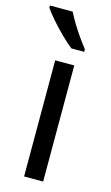

<svg xmlns="http://www.w3.org/2000/svg" viewBox="-120 -811 497 856"><g transform="rotate(15 128.5 -383.0)"><path d="M173 0H85V-536H173ZM104 -766Q115 -744 131.5 -716.5Q148 -689 166.5 -663Q185 -637 200 -618V-606H141Q118 -624 89 -652.5Q60 -681 35.5 -709.5Q11 -738 -1 -756V-766Z"/></g></svg>

Font: Noto Sans Old South Arabian
Style: Regular
Weight: 400
Designer: Monotype Design Team
Foundry: Monotype Imaging Inc.
Version: Version 2.001; ttfautohint (v1.8.4.7-5d5b)